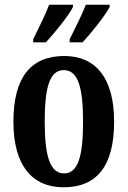

<svg xmlns="http://www.w3.org/2000/svg" viewBox="-20 -786 543 816"><path d="M276 -619V-606H331C368 -646 428 -721 446 -756V-766H345C327 -721 300 -667 276 -619ZM121 -619V-606H175C212 -646 273 -721 290 -756V-766H189C172 -721 144 -667 121 -619ZM250 10C392 10 465 -81 465 -269C465 -457 385 -548 253 -548C111 -548 37 -457 37 -269C37 -81 118 10 250 10ZM252 -49C192 -49 170 -125 170 -269C170 -414 191 -488 251 -488C312 -488 333 -414 333 -269C333 -125 313 -49 252 -49Z"/></svg>

Font: Noto Serif Bengali ExtraCondensed
Style: Regular
Weight: 400
Width: 2
Designer: Juan Bruce, Universal Thirst, Indian Type Foundry and the Monotype Design Team.
Foundry: Monotype Imaging Inc.
Version: Version 2.003